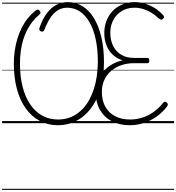

<svg xmlns="http://www.w3.org/2000/svg" viewBox="-20 -1166 1668 1817"><path d="M528 19Q432 19 355 -22.5Q278 -64 223 -141Q168 -218 139.5 -325.5Q111 -433 111 -565Q111 -627 119.5 -686Q128 -745 144.5 -799.5Q161 -854 185.5 -903Q210 -952 242.5 -992.5Q275 -1033 314 -1064Q328 -1075 337.5 -1075Q347 -1075 356 -1063Q365 -1054 363 -1044.5Q361 -1035 351 -1026Q316 -998 287.5 -961.5Q259 -925 236.5 -881.5Q214 -838 199 -788Q184 -738 176.5 -682Q169 -626 169 -564Q169 -444 193.5 -346.5Q218 -249 265 -179.5Q312 -110 378.5 -72.5Q445 -35 529 -35Q577 -35 620.5 -47.5Q664 -60 702 -85Q740 -110 771.5 -145.5Q803 -181 827.5 -227Q852 -273 869.5 -327.5Q887 -382 896 -444.5Q905 -507 906 -577Q906 -697 886 -792.5Q866 -888 827.5 -955Q789 -1022 736 -1057.5Q683 -1093 617 -1093Q580 -1093 548.5 -1079.5Q517 -1066 490.5 -1039.5Q464 -1013 441.5 -973.5Q419 -934 399 -882Q394 -870 385 -867.5Q376 -865 365 -870Q355 -876 352.5 -884.5Q350 -893 355 -907Q374 -962 400.5 -1006Q427 -1050 460 -1081.5Q493 -1113 534 -1129.5Q575 -1146 623 -1146Q699 -1146 762 -1106.5Q825 -1067 870 -992.5Q915 -918 939.5 -813Q964 -708 964 -577Q964 -501 954 -431.5Q944 -362 923.5 -302Q903 -242 874.5 -192.5Q846 -143 809 -103.5Q772 -64 728.5 -37Q685 -10 634.5 4.5Q584 19 528 19ZM1210 19Q1110 19 1037.5 -19Q965 -57 925.5 -127Q886 -197 886 -293Q886 -351 905 -401Q924 -451 958.5 -490.5Q993 -530 1039.5 -556.5Q1086 -583 1140 -595Q1085 -612 1046 -649Q1007 -686 987 -738.5Q967 -791 967 -854Q967 -905 981 -949.5Q995 -994 1020.5 -1030.5Q1046 -1067 1081.5 -1092.5Q1117 -1118 1161 -1132Q1205 -1146 1254 -1146Q1303 -1146 1351.5 -1131.5Q1400 -1117 1443 -1090.5Q1486 -1064 1521 -1026Q1530 -1017 1532 -1007.5Q1534 -998 1522 -987Q1512 -978 1503 -980.5Q1494 -983 1482 -992Q1449 -1024 1411.5 -1046.5Q1374 -1069 1334 -1081Q1294 -1093 1252 -1093Q1202 -1093 1160.5 -1075.5Q1119 -1058 1088.5 -1026.5Q1058 -995 1041 -951.5Q1024 -908 1024 -856Q1024 -784 1051 -730.5Q1078 -677 1128 -647.5Q1178 -618 1247 -618H1376Q1385 -618 1389 -612Q1393 -606 1393 -593Q1393 -580 1389 -574Q1385 -568 1376 -568H1246Q1183 -568 1128 -549Q1073 -530 1031.5 -494.5Q990 -459 967 -409Q944 -359 944 -296Q944 -215 976.5 -156.5Q1009 -98 1069 -66.5Q1129 -35 1212 -35Q1270 -35 1325.5 -52.5Q1381 -70 1431 -104.5Q1481 -139 1522 -191Q1532 -202 1540 -203.5Q1548 -205 1557 -197Q1568 -188 1568.5 -178.5Q1569 -169 1559 -156Q1516 -100 1459.5 -61Q1403 -22 1339.5 -1.5Q1276 19 1210 19ZM0 621H1628V631H0ZM0 -20H1628V0H0ZM0 -505H1628V-500H0ZM0 -1141H1628V-1131H0Z"/></svg>

Font: Playwrite BR Guides
Style: Regular
Weight: 400
Designer: Veronika Burian, José Scaglione
Foundry: TypeTogether
Version: Version 1.003